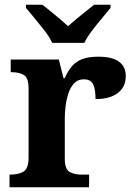

<svg xmlns="http://www.w3.org/2000/svg" viewBox="-20 -786 563 806"><path d="M20 0V-53H23Q57 -53 78.5 -65.5Q100 -78 100 -125V-415Q100 -459 80.5 -471Q61 -483 28 -483H25V-536H227L246.5 -458H251.6Q265 -488 282 -508Q299 -528 325.5 -538Q352 -548 393 -548Q451.6 -548 479.8 -526.9Q508 -505.8 508 -467Q508 -421 474.5 -395.5Q441 -370 381 -370Q381 -411 371 -432Q361 -453 332 -453Q306 -453 290 -435Q274 -417 266 -390.5Q258 -364 255 -337Q252 -310 252 -293V-120Q252 -76 272 -64.5Q292 -53 322 -53H354V0ZM199 -606Q189 -629 168.5 -655.5Q148 -682 126.5 -708Q105 -734 89 -753V-766H158Q179 -750 211.5 -723Q244 -696 266 -676Q281 -690 301 -706.5Q321 -723 341 -739Q361 -755 375 -766H444V-753Q429 -734 407 -708Q385 -682 365 -655.5Q345 -629 334 -606Z"/></svg>

Font: Noto Serif Khojki
Style: Regular
Weight: 400
Designer: Juan Bruce
Version: Version 2.002